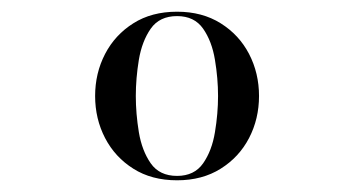

<svg xmlns="http://www.w3.org/2000/svg" viewBox="-20 -783 599 328"><path d="M282.5 -475Q239 -475 207.8 -494.8Q176.5 -514.5 159.5 -547.2Q142.5 -580 142.5 -619Q142.5 -658 159.5 -690.8Q176.5 -723.5 207.8 -743.2Q239 -763 282.5 -763Q325.5 -763 357 -743.2Q388.5 -723.5 405.5 -690.8Q422.5 -658 422.5 -619Q422.5 -580 405.5 -547.2Q388.5 -514.5 357 -494.8Q325.5 -475 282.5 -475ZM282.5 -482.5Q312 -482.5 327 -504Q342 -525.5 347.2 -557.2Q352.5 -589 352.5 -619Q352.5 -649 347.2 -680.8Q342 -712.5 327 -734Q312 -755.5 282.5 -755.5Q252.5 -755.5 237.5 -734Q222.5 -712.5 217.2 -680.8Q212 -649 212 -619Q212 -589 217.2 -557.2Q222.5 -525.5 237.5 -504Q252.5 -482.5 282.5 -482.5Z"/></svg>

Font: Bodoni Moda 18pt Medium
Style: Regular
Weight: 500
Designer: Owen Earl
Foundry: indestructible type
Version: Version 2.004